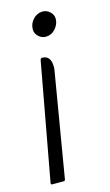

<svg xmlns="http://www.w3.org/2000/svg" viewBox="-130 -410 369 647"><g transform="rotate(-15 54.0 -86.5)"><path d="M77 -287Q63 -287 52 -297.5Q41 -308 41 -322Q41 -342 55 -357Q69 -372 88 -372Q103 -372 114 -361.5Q125 -351 125 -337Q125 -318 111 -302.5Q97 -287 77 -287ZM15 193Q14 199 10 199H-31Q-35 199 -35 195V193L40 -216Q42 -222 46 -222Q77 -222 77 -183Q77 -180 77 -177Q77 -174 76 -170Z"/></g></svg>

Font: Zain Light
Style: Italic
Weight: 300
Italic angle: -10°
Designer: Zain,Boutros
Foundry: Mobile Telecommunications Company (Zain), 2024
Version: Version 1.51; ttfautohint (v1.8.4)